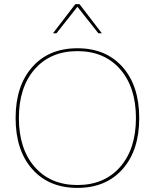

<svg xmlns="http://www.w3.org/2000/svg" viewBox="-20 -905 754 935"><path d="M476 -743H459L357 -872L255 -743H238L347 -885H367ZM137 -578.5Q218 -670 357 -670Q496 -670 577 -578.5Q658 -487 658 -330Q658 -173 577 -81.5Q496 10 357 10Q218 10 137 -81.5Q56 -173 56 -330Q56 -487 137 -578.5ZM565 -568Q488 -656 357 -656Q226 -656 149 -568Q72 -480 72 -330Q72 -180 149 -92Q226 -4 357 -4Q488 -4 565 -92Q642 -180 642 -330Q642 -480 565 -568Z"/></svg>

Font: Elaine Sans Thin
Style: Regular
Weight: 250
Designer: Wei Huang
Foundry: Wei Huang
Version: Version 2.001;December 24, 2019;FontCreator 12.0.0.2547 64-b